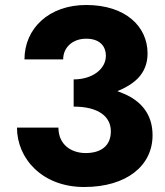

<svg xmlns="http://www.w3.org/2000/svg" viewBox="-20 -733 661 769"><path d="M317 16C488 16 591 -70 591 -191C591 -262 559 -312 502 -345C486 -354 469 -361 450 -368C483 -381 511 -398 532 -419C558 -446 571 -479 571 -519C571 -627 483 -713 325 -713C176 -713 78 -619 78 -495H233C233 -544 272 -578 325 -578C378 -578 404 -550 404 -509C404 -458 352 -415 275 -415V-306C376 -306 424 -265 424 -207C424 -147 382 -120 323 -120C266 -120 214 -153 214 -222H48C48 -98 149 16 317 16Z"/></svg>

Font: Jost
Style: Bold
Weight: 700
Version: Version 3.710